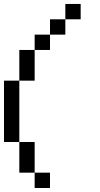

<svg xmlns="http://www.w3.org/2000/svg" viewBox="-20 -866 502 963"><path d="M153.8 76.9V0H230.8V76.9ZM76.9 0V-153.8H153.8V0ZM0 -153.8V-461.5H76.9V-153.8ZM76.9 -461.5V-615.4H153.8V-461.5ZM153.8 -615.4V-692.3H230.8V-615.4ZM230.8 -692.3V-769.2H307.7V-692.3ZM307.7 -769.2V-846.2H384.6V-769.2Z"/></svg>

Font: Mintsoda - Lime Green 13x16
Style: Regular
Weight: 400
Designer: Mintsoda-15
Version: Version 1.0